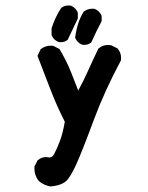

<svg xmlns="http://www.w3.org/2000/svg" viewBox="-20 -541 540 700"><path d="M105.5 74.2Q105.5 70.8 105.5 66.4L116.7 43.9L118.2 43Q130.9 31.7 147 31.7Q151.9 31.7 155.3 32.5Q158.7 33.2 160.2 33.2Q170.9 33.2 177.7 20Q188 0.5 198.5 -27.3Q209 -55.2 216.3 -97.2Q187.5 -153.3 164.6 -212.9L116.7 -337.4L128.4 -361.8L129.9 -362.8Q145.5 -374.5 166 -374.5Q168.9 -374.5 173.8 -374L196.8 -362.3Q221.7 -320.8 238.8 -278.3Q252 -244.1 265.1 -210.9Q283.7 -244.1 300.8 -282.5Q317.9 -320.8 338.4 -363.3L339.4 -364.3Q354 -377 374 -377Q379.4 -377 386.2 -375.5L408.2 -364.7L409.2 -363.3Q421.4 -349.6 421.4 -329.1Q421.4 -326.2 420.9 -320.8Q361.8 -210.4 323.2 -106.9Q276.4 19 256.3 62Q240.7 95.7 227.1 112.8Q209 135.3 163.6 138.7Q139.2 134.3 121.1 118.7Q105.5 98.6 105.5 74.2ZM316.9 -509.3Q324.2 -509.3 326.2 -508.3Q342.8 -501 350.1 -484.4L350.6 -482.9V-463.9Q330.1 -425.3 313 -386.7L311.5 -385.3Q301.8 -377.4 287.1 -377.4Q280.8 -377.4 278.3 -378.4Q261.7 -385.7 254.4 -402.3L253.9 -404.3Q262.2 -462.9 284.7 -497.6L285.2 -498.5L286.6 -499.5Q299.8 -509.3 316.9 -509.3ZM168 -413.6V-437.5Q180.2 -477.1 203.1 -512.2L204.6 -513.2Q215.8 -521 230 -521Q236.8 -521 239.3 -520Q255.9 -512.7 263.2 -496.1L263.7 -494.6V-475.6V-473.6L227.1 -396.5L225.6 -395Q215.8 -387.2 201.2 -387.2Q194.8 -387.2 192.1 -388.4Q189.5 -389.6 187 -391.1Q174.3 -397.9 168.5 -412.1Z"/></svg>

Font: Bakudai
Style: Bold
Weight: 700
Version: Version 1.48